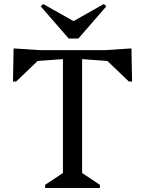

<svg xmlns="http://www.w3.org/2000/svg" viewBox="-20 -941 726 961"><path d="M206 0V-16L295 -75V-685L335 -648L76 -629V-690H610V-629L351 -648L391 -685V-75L480 -16V0ZM45 -533 48 -698H59L179 -690V-646L61 -533ZM625 -533 507 -646V-690L627 -698H638L641 -533ZM196 -921 354 -832H342L500 -921L512 -909L372 -748H324L184 -909Z"/></svg>

Font: Platypi Light
Style: Regular
Weight: 300
Designer: David Sargent
Foundry: Bolt Cutter Type
Version: Version 1.200